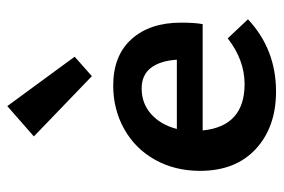

<svg xmlns="http://www.w3.org/2000/svg" viewBox="-142 -608 758 513"><g transform="rotate(-90 236.5 -352.0)"><path d="M289 -485 128 -640 209 -711 341 -531ZM441 -68Q361 7 248 7Q153 7 94.5 -47Q36 -101 36 -196Q36 -263 65.5 -316Q95 -369 147.5 -398.5Q200 -428 264 -428Q344 -428 388 -379Q432 -330 432 -247Q432 -209 428 -189H144Q155 -77 268 -77Q332 -77 390 -122ZM148 -258H333Q330 -303 311 -327.5Q292 -352 256 -352Q216 -352 187.5 -326.5Q159 -301 148 -258Z"/></g></svg>

Font: Ysabeau Infant
Style: Bold
Weight: 700
Designer: Christian Thalmann (Catharsis Fonts)
Version: Version 0.003